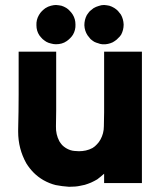

<svg xmlns="http://www.w3.org/2000/svg" viewBox="-20 -714 640 759"><path d="M201.2 -694.3Q212.9 -693.4 222.7 -691.4Q232.4 -688.5 242.2 -682.6Q250 -677.7 255.9 -670.9Q262.7 -664.1 267.6 -656.2Q278.3 -638.7 278.3 -617.2Q279.3 -595.7 268.6 -577.1Q263.7 -569.3 257.8 -563.5Q251 -556.6 244.1 -551.8Q234.4 -544.9 223.6 -542Q212.9 -539.1 201.2 -539.1Q191.4 -539.1 181.6 -542Q171.9 -543.9 163.1 -548.8Q155.3 -553.7 148.4 -559.6Q141.6 -566.4 135.7 -574.2Q124 -591.8 124 -614.3Q123 -635.7 133.8 -654.3Q138.7 -663.1 145.5 -669.9Q151.4 -675.8 159.2 -681.6Q169.9 -688.5 181.6 -691.4Q193.4 -694.3 201.2 -694.3ZM391.6 -539.1Q389.6 -539.1 387.7 -539.1Q385.7 -539.1 383.8 -539.1Q375 -540 368.2 -543Q360.4 -544.9 352.5 -548.8Q344.7 -553.7 337.9 -559.6Q332 -566.4 326.2 -574.2Q314.5 -591.8 313.5 -614.3Q313.5 -635.7 323.2 -654.3Q329.1 -663.1 335 -669.9Q341.8 -675.8 349.6 -681.6Q359.4 -687.5 370.1 -690.4Q379.9 -694.3 391.6 -694.3Q402.3 -693.4 412.1 -691.4Q421.9 -688.5 431.6 -682.6Q439.5 -677.7 446.3 -670.9Q452.1 -664.1 458 -656.2Q467.8 -638.7 468.8 -617.2Q468.8 -595.7 459 -577.1Q454.1 -569.3 447.3 -563.5Q441.4 -556.6 433.6 -551.8Q425.8 -545.9 416 -543Q407.2 -540 397.5 -539.1Q393.6 -539.1 392.6 -539.1Q391.6 -539.1 391.6 -539.1ZM391.6 -27.3Q385.7 -21.5 377.9 -15.6Q371.1 -9.8 364.3 -4.9Q352.5 2 339.8 7.8Q328.1 12.7 315.4 16.6Q314.5 16.6 296.9 20.5Q280.3 24.4 252.9 24.4Q224.6 22.5 200.2 17.6Q175.8 11.7 151.4 -2Q129.9 -14.6 113.3 -31.2Q96.7 -47.9 84 -68.4Q51.8 -126 51.8 -193.4Q51.8 -198.2 51.8 -202.1Q53.7 -274.4 53.7 -340.8Q53.7 -365.2 53.7 -389.6Q53.7 -414.1 53.7 -438.5Q53.7 -457 53.7 -474.6Q53.7 -492.2 53.7 -509.8Q55.7 -509.8 58.6 -509.8Q61.5 -509.8 63.5 -509.8Q78.1 -509.8 92.8 -509.8Q107.4 -509.8 122.1 -509.8Q131.8 -509.8 142.6 -509.8Q152.3 -509.8 162.1 -509.8Q172.9 -509.8 182.6 -509.8Q192.4 -509.8 202.1 -509.8Q202.1 -507.8 202.1 -504.9Q202.1 -502.9 202.1 -500Q202.1 -466.8 202.1 -433.6Q202.1 -400.4 202.1 -367.2Q202.1 -344.7 202.1 -322.3Q202.1 -299.8 202.1 -277.3Q202.1 -248 201.2 -214.8Q200.2 -182.6 214.8 -155.3Q219.7 -147.5 225.6 -140.6Q232.4 -133.8 240.2 -128.9Q257.8 -118.2 275.4 -117.2Q293 -116.2 292 -116.2Q305.7 -116.2 319.3 -119.1Q333 -122.1 345.7 -128.9Q355.5 -134.8 363.3 -143.6Q371.1 -151.4 377 -162.1Q390.6 -186.5 390.6 -214.8Q391.6 -242.2 391.6 -269.5Q391.6 -292 391.6 -315.4Q391.6 -337.9 391.6 -360.4Q391.6 -381.8 391.6 -403.3Q391.6 -424.8 391.6 -446.3Q391.6 -461.9 391.6 -478.5Q391.6 -494.1 391.6 -509.8Q394.5 -509.8 396.5 -509.8Q399.4 -509.8 401.4 -509.8Q406.2 -509.8 411.1 -509.8Q415 -509.8 419.9 -509.8Q429.7 -509.8 440.4 -509.8Q450.2 -509.8 460 -509.8Q470.7 -509.8 480.5 -509.8Q490.2 -509.8 500 -509.8Q510.7 -509.8 520.5 -509.8Q530.3 -509.8 541 -509.8Q541 -507.8 541 -504.9Q541 -502.9 541 -500Q541 -443.4 541 -386.7Q541 -329.1 541 -272.5Q541 -233.4 541 -194.3Q541 -155.3 541 -116.2Q541 -85 541 -53.7Q541 -21.5 541 9.8Q538.1 9.8 535.2 9.8Q533.2 9.8 530.3 9.8Q515.6 9.8 501 9.8Q486.3 9.8 471.7 9.8Q461.9 9.8 452.1 9.8Q441.4 9.8 431.6 9.8Q421.9 9.8 411.1 9.8Q401.4 9.8 391.6 9.8Q391.6 7.8 391.6 4.9Q391.6 2.9 391.6 0Q391.6 -6.8 391.6 -12.7Q391.6 -19.5 391.6 -25.4Q391.6 -26.4 391.6 -26.4Q391.6 -27.3 391.6 -27.3Z"/></svg>

Font: LeFont
Style: Bold
Weight: 800
Designer: Leryon MEDIA
Version: Version 1.0